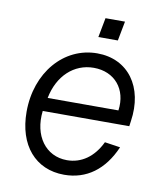

<svg xmlns="http://www.w3.org/2000/svg" viewBox="-79 -734 696 815"><g transform="rotate(10 269.5 -326.5)"><path d="M252 16C348 16 422 -38 466 -140L399 -150C367 -83 315 -47 253 -47C161 -47 103 -127 116 -235H489L492 -257C515 -408 435 -516 302 -516C158 -516 49 -389 49 -220C49 -76 128 16 252 16ZM432 -293H127C146 -391 213 -453 298 -453C388 -453 445 -386 432 -293ZM294 -585H378L394 -669H310Z"/></g></svg>

Font: Uncut Sans Book Italic
Style: Regular
Weight: 350
Italic angle: -11°
Designer: Kasper Nordkvist
Foundry: UNCUT.wtf
Version: Version 1.304;Glyphs 3.2 (3246)